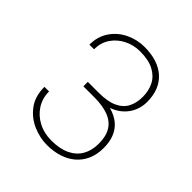

<svg xmlns="http://www.w3.org/2000/svg" viewBox="-156 -645 759 759"><g transform="rotate(45 223.5 -265.5)"><path d="M224.1 -259.8H161.1V-282.2H221.7Q271.5 -282.2 301 -295.9Q330.6 -309.6 343.8 -334.7Q356.9 -359.9 356.9 -393.6Q356.9 -427.7 343.3 -454.8Q329.6 -481.9 300 -497.8Q270.5 -513.7 222.2 -513.7Q186.5 -513.7 155.8 -498.3Q125 -482.9 106.2 -455.3Q87.4 -427.7 87.4 -390.6H61.5Q61.5 -436 84 -469.2Q106.4 -502.4 143.3 -520.5Q180.2 -538.6 222.2 -538.6Q259.8 -538.6 289.6 -529.1Q319.3 -519.5 340.3 -500.7Q361.3 -481.9 372.3 -454.6Q383.3 -427.2 383.3 -391.6Q383.3 -364.7 373 -340.8Q362.8 -316.9 342.8 -298.6Q322.8 -280.3 293 -270Q263.2 -259.8 224.1 -259.8ZM161.1 -279.3H224.1Q266.6 -279.3 298.1 -270.3Q329.6 -261.2 350.1 -243.7Q370.6 -226.1 380.6 -200.4Q390.6 -174.8 390.6 -141.6Q390.6 -106 378.4 -77.9Q366.2 -49.8 344 -30.5Q321.8 -11.2 291 -1.2Q260.3 8.8 223.1 8.8Q183.6 8.8 144.5 -8.1Q105.5 -24.9 79.6 -59.3Q53.7 -93.8 53.7 -147H79.6Q79.6 -109.4 98.4 -79.8Q117.2 -50.3 149.7 -33.2Q182.1 -16.1 223.1 -16.1Q270 -16.1 301.5 -31.2Q333 -46.4 348.9 -74.2Q364.7 -102.1 364.7 -140.1Q364.7 -181.2 348.9 -207Q333 -232.9 301.3 -245.1Q269.5 -257.3 221.7 -257.3H161.1Z"/></g></svg>

Font: Roboto Condensed Thin
Style: Regular
Weight: 250
Width: 3
Designer: Christian Robertson
Foundry: Google
Version: Version 3.009; 2024